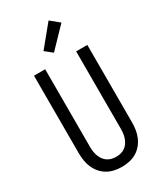

<svg xmlns="http://www.w3.org/2000/svg" viewBox="-241 -1066 982 1160"><g transform="rotate(-30 250.0 -486.0)"><path d="M250 8Q224 8 198 2.5Q172 -3 149.5 -16Q127 -29 110 -49Q93 -69 82.5 -93Q72 -117 68 -143Q64 -169 64 -195V-735H142V-195Q142 -179 144 -162.5Q146 -146 151.5 -131Q157 -116 166 -102.5Q175 -89 188.5 -79.5Q202 -70 218 -66Q234 -62 250 -62Q266 -62 282 -66Q298 -70 311.5 -79.5Q325 -89 334 -102.5Q343 -116 348.5 -131Q354 -146 356 -162.5Q358 -179 358 -195V-735H436V-195Q436 -169 432 -143Q428 -117 417.5 -93Q407 -69 390 -49Q373 -29 350.5 -16Q328 -3 302 2.5Q276 8 250 8ZM238 -795 188 -835 307 -980 368 -930Z"/></g></svg>

Font: Iosevka SS18
Style: Regular
Weight: 400
Monospace: yes
Designer: Belleve Invis
Foundry: Belleve Invis
Version: Version 25.1.1; ttfautohint (v1.8.4)